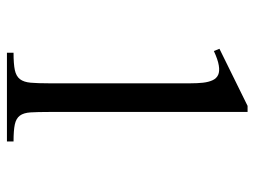

<svg xmlns="http://www.w3.org/2000/svg" viewBox="-108 -608 717 540"><g transform="rotate(90 250.0 -338.5)"><path d="M128.9 0V-18.6Q160.2 -18.6 177.5 -22.2Q194.8 -25.9 203.1 -36.6Q211.4 -47.4 213.1 -66.9Q214.8 -86.4 214.8 -117.7V-516.1Q214.8 -535.6 213.1 -551.3Q211.4 -566.9 206.3 -578.1Q201.2 -589.4 191.2 -594Q181.2 -598.6 164.8 -595.9Q148.4 -593.3 124 -582L117.7 -597.7L278.3 -676.8H295.4V-117.7Q295.4 -85.9 296.6 -66.4Q297.9 -46.9 305.7 -36.4Q313.5 -25.9 330.3 -22.2Q347.2 -18.6 378.4 -18.6V0Z"/></g></svg>

Font: Doulos SIL APac
Style: Regular
Weight: 400
Designer: Walt Agee, Victor Gaultney, Peter Martin, Debbi Hosken, Becca Hirsbrunner
Foundry: SIL International
Version: Version 5.000